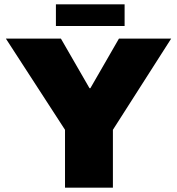

<svg xmlns="http://www.w3.org/2000/svg" viewBox="-20 -866 818 886"><path d="M238 -746H555V-846H238ZM280 0H501V-267L770 -688H529L397 -459H393L261 -688H7L280 -267Z"/></svg>

Font: Archivo Black
Style: Regular
Weight: 900
Designer: Hector Gatti
Foundry: Omnibus-Type
Version: Version 2.001